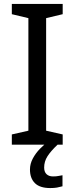

<svg xmlns="http://www.w3.org/2000/svg" viewBox="-20 -734 379 974"><path d="M298 0H40V-52L124 -71V-642L40 -662V-714H298V-662L214 -642V-71L298 -52ZM204 116Q204 138 216 149.5Q228 161 249 161Q266 161 277.5 158.5Q289 156 297 155V211Q283 215 269 217.5Q255 220 235 220Q182 220 157 195Q132 170 132 126Q132 97 146.5 70Q161 43 182.5 21Q204 -1 224 -15L272 0Q238 32 221 58.5Q204 85 204 116Z"/></svg>

Font: Noto Sans Tangsa
Style: Regular
Weight: 400
Designer: David Williams
Foundry: Google LLC
Version: Version 1.504